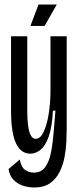

<svg xmlns="http://www.w3.org/2000/svg" viewBox="-20 -689 344 852"><path d="M132 143Q108 143 83.5 135.5Q59 128 41 110Q23 92 18 61L68 19Q74 53 91.5 65Q109 77 130 77Q163 77 181 52Q199 27 207 -16Q215 -59 219 -112L226 -198H215Q211 -124 196 -82.5Q181 -41 159.5 -24Q138 -7 115 -7Q29 -7 29 -196V-528H101V-197Q101 -73 138 -73Q159 -73 173.5 -103.5Q188 -134 196 -183Q204 -232 204 -288V-528H276V-118Q276 -94 274.5 -61Q273 -28 266.5 7.5Q260 43 244.5 74Q229 105 202 124Q175 143 132 143ZM178 -574H115L151 -669H232Z"/></svg>

Font: Bricolage Grotesque 96pt Condensed Light
Style: Regular
Weight: 300
Width: 3
Designer: Mathieu Triay
Foundry: Atelier Triay
Version: Version 1.001; ttfautohint (v1.8.4.7-5d5b);gftools[0.9.33.de